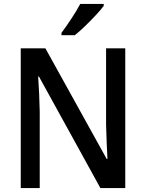

<svg xmlns="http://www.w3.org/2000/svg" viewBox="-20 -961 746 981"><path d="M620 0H493L179 -570H175Q178 -528 180 -481.5Q182 -435 183 -390V0H86V-714H212L525 -149H529Q527 -186 525 -234.5Q523 -283 522 -325V-714H620ZM510 -931Q496 -912 469.5 -883.5Q443 -855 414 -827Q385 -799 362 -781H294V-793Q318 -825 345 -866Q372 -907 390 -941H510Z"/></svg>

Font: Noto Sans Ethiopic SemiCondensed Medium
Style: Regular
Weight: 500
Width: 4
Designer: Monotype Design Team
Foundry: Monotype Imaging Inc.
Version: Version 2.102; ttfautohint (v1.8.4.7-5d5b)